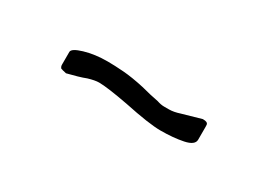

<svg xmlns="http://www.w3.org/2000/svg" viewBox="-17 -316 345 247"><g transform="rotate(30 155.5 -192.5)"><path d="M207 -171Q190 -171 152 -179Q120 -185 108 -185Q102 -185 92 -182Q87 -180 80 -178Q73 -176 65 -174L61 -175Q60 -175 59 -175.5Q58 -176 57 -176Q55 -178 55 -181V-200Q55 -205 70 -209.5Q85 -214 104 -214Q114 -214 127.5 -213Q141 -212 159 -208Q174 -204 185 -202Q191 -200 195.5 -200Q200 -200 203 -200Q210 -200 219 -203L247 -211Q251 -211 253 -210Q254 -209 254.5 -208.5Q255 -208 255 -204V-185Q255 -177 240.5 -174Q226 -171 207 -171Z"/></g></svg>

Font: Chathura Light
Style: Regular
Weight: 300
Designer: Appaji Ambarisha Darbha
Foundry: Aditya Fonts
Version: Version 1.001 2016